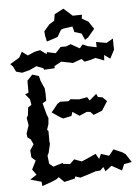

<svg xmlns="http://www.w3.org/2000/svg" viewBox="-62 -974 754 1055"><g transform="rotate(-5 314.5 -446.5)"><path d="M319 -818 369 -825 377 -794 416 -782 432 -746 449 -757 487 -802 459 -844 424 -864 427 -885 376 -884 328 -927 278 -901 272 -865 244 -848 213 -812 215 -789 222 -755 254 -765 283 -775 305 -813ZM11 -649 25 -634 39 -605 72 -596 114 -607 153 -625 191 -610 193 -602 252 -605V-617L291 -638L342 -628L354 -625L404 -643L418 -627L451 -633L480 -642L527 -624L529 -654L561 -631L586 -679L585 -702V-740L548 -719L491 -729L492 -700L444 -710L416 -722L399 -702L351 -729L325 -719H295L265 -687L217 -697L215 -686L181 -711L151 -705L111 -688L80 -711L63 -680ZM65 -7 126 10 128 34 182 15 210 3 222 -7 251 22 310 8 313 -3 340 6 377 -5 425 -21 452 -23 471 -41 481 -17 516 -44 572 -13 586 -47 629 -55 600 -100 583 -112 535 -133 508 -100 464 -114 452 -87 435 -117 389 -96 356 -82 315 -97 290 -73 250 -78 254 -84 198 -67 176 -85 171 -131 178 -143 190 -194 188 -207V-264L181 -272L191 -302L194 -335L185 -359L169 -419L190 -431V-472L188 -499L169 -542L162 -570L126 -581L97 -550V-484L78 -476L102 -447L107 -416L88 -403L83 -360L75 -346L82 -306L67 -261L70 -239L87 -227L100 -199L79 -167L82 -128L104 -109L80 -61L102 -31ZM214 -365 261 -333 275 -326 321 -336 328 -358 365 -333 407 -351 426 -349 443 -331 491 -350 523 -400 500 -423 475 -427 467 -445 428 -412 416 -431 370 -423 324 -428 312 -418 266 -419 250 -409 228 -381Z"/></g></svg>

Font: チョークS
Style: Regular
Weight: 400
Designer: [Stick] Fontworks Inc.
Foundry: [Stick] Fontworks Inc.
Version: Version 1.200;FEAKit 1.0